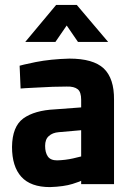

<svg xmlns="http://www.w3.org/2000/svg" viewBox="-20 -751 551 783"><path d="M83 -580H206L252 -647L298 -580H421L293 -731H209ZM445 -344Q446 -431 403 -472Q360 -512 263 -512Q187 -510 126 -498Q64 -485 60 -483L64 -390Q70 -391 133 -394Q197 -398 252 -398Q282 -399 297 -387Q311 -376 311 -344V-313L204 -305Q121 -301 75 -268Q30 -235 29 -152Q29 -72 67 -30Q105 12 184 12Q241 10 276 -1Q310 -12 311 -14Q311 -12 311 -7Q311 -1 311 0H445ZM311 -220V-113Q309 -112 278 -105Q247 -98 213 -97Q186 -97 175 -113Q164 -129 164 -156Q164 -183 179 -196Q194 -210 220 -212Z"/></svg>

Font: RazerF5
Style: Bold
Weight: 700
Foundry: Razer Inc.
Version: Version 1.000;PS 001.001;hotconv 1.0.56